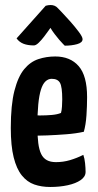

<svg xmlns="http://www.w3.org/2000/svg" viewBox="-20 -735 389 765"><path d="M180 10Q145 10 116.5 0Q88 -10 67 -36Q46 -62 34.5 -108Q23 -154 23 -225Q23 -317 37.5 -373.5Q52 -430 76.5 -459.5Q101 -489 133 -499.5Q165 -510 200 -510Q260 -510 293.5 -471.5Q327 -433 327 -348Q327 -313 324.5 -275.5Q322 -238 314 -210Q283 -203 244 -200Q205 -197 168 -195.5Q131 -194 107.5 -194Q84 -194 84 -194L85 -276Q85 -276 101 -275.5Q117 -275 140.5 -275Q164 -275 186.5 -277Q209 -279 223 -285Q226 -295 227 -311Q228 -327 228 -339Q228 -389 219 -405Q210 -421 186 -421Q172 -421 161 -410.5Q150 -400 143 -377.5Q136 -355 132.5 -319Q129 -283 129 -231Q129 -192 132.5 -165Q136 -138 144 -121.5Q152 -105 166.5 -97Q181 -89 203 -89Q232 -89 259 -97Q286 -105 312 -118Q317 -104 319 -84.5Q321 -65 321 -50Q321 -31 301.5 -17.5Q282 -4 250 3Q218 10 180 10ZM238 -553Q238 -553 231.5 -559.5Q225 -566 216 -576.5Q207 -587 197.5 -599.5Q188 -612 181 -624Q181 -624 174 -614Q167 -604 156 -589.5Q145 -575 134 -564.5Q123 -554 115 -554Q91 -554 74 -560.5Q57 -567 46 -582L162 -712Q172 -715 182 -715Q190 -715 197.5 -712Q205 -709 211 -702Q211 -702 226 -686.5Q241 -671 260 -649.5Q279 -628 294 -608Q309 -588 309 -579Q309 -565 287 -559Q265 -553 238 -553Z"/></svg>

Font: Yanone Kaffeesatz SemiBold
Style: Regular
Weight: 600
Designer: Yanone (Cyrillic: Daniel Pouzeot, Huerta Tipografica, and Cyreal)
Foundry: Yanone
Version: Version 2.003